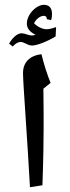

<svg xmlns="http://www.w3.org/2000/svg" viewBox="-20 -919 293 801"><path d="M33 -725C45 -738 56 -744 66 -744C71 -744 78 -742 88 -737C97 -732 106 -729 114 -729C133 -729 176 -745 212 -767L214 -806C197 -800 184 -797 174 -797C158 -797 136 -807 122 -822C131 -840 148 -853 163 -853C171 -853 175 -848 175 -842V-839L193 -835C196 -843 197 -851 197 -861C197 -886 185 -899 162 -899C152 -899 140 -894 129 -886C107 -870 92 -844 92 -821C92 -801 104 -786 128 -774C123 -772 118 -771 113 -771C107 -771 102 -772 93 -775C88 -777 78 -780 69 -780C51 -780 30 -759 18 -737ZM105 -138 157 -146C161 -255 162 -341 162 -388C162 -431 162 -485 161 -549L191 -573C176 -611 163 -651 153 -693C104 -687 76 -659 76 -614C76 -572 95 -327 105 -138Z"/></svg>

Font: Noto Naskh Arabic UI Medium
Style: Regular
Weight: 500
Designer: Monotype Design Team, David Williams, Mohamad Dakak and Nizar Qandah
Foundry: Monotype Imaging Inc.
Version: Version 2.014